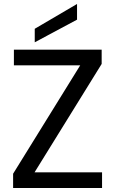

<svg xmlns="http://www.w3.org/2000/svg" viewBox="-20 -947 581 967"><path d="M154 -79H494V0H46V-72L384 -618H50V-697H492V-625ZM368 -848 155 -734V-802L368 -927Z"/></svg>

Font: Fz Poppins
Style: Regular
Weight: 400
Designer: Ninad Kale (Devanagari), Jonny Pinhorn (Latin)
Foundry: Indian Type Foundry
Version: Vit hóa bi Vntype.Com & FontZin.Com